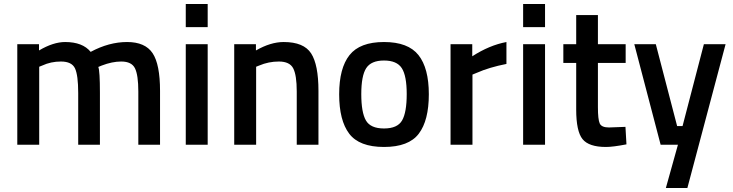

<svg xmlns="http://www.w3.org/2000/svg" viewBox="-20 -720 3647 955"><path d="M175 0H66V-500H174V-469Q245 -511 304 -511Q391 -511 431 -462Q522 -511 612 -511Q702 -511 739 -455.5Q776 -400 776 -268V0H668V-265Q668 -346 651.5 -380Q635 -414 583 -414Q538 -414 486 -394L469 -387Q477 -367 477 -259V0H369V-257Q369 -346 353 -380Q337 -414 283 -414Q233 -414 190 -394L175 -388Z M904 0V-500H1013V0ZM904 -585V-700H1013V-585Z M1254 0H1145V-500H1253V-469Q1326 -511 1391 -511Q1491 -511 1527.5 -454.5Q1564 -398 1564 -268V0H1456V-265Q1456 -346 1438.5 -380Q1421 -414 1367 -414Q1316 -414 1269 -394L1254 -388Z M1718.5 -446Q1770 -511 1890 -511Q2010 -511 2061.5 -446Q2113 -381 2113 -251Q2113 -121 2063 -55Q2013 11 1890 11Q1767 11 1717 -55Q1667 -121 1667 -251Q1667 -381 1718.5 -446ZM1800 -121Q1823 -81 1890 -81Q1957 -81 1980 -121Q2003 -161 2003 -252Q2003 -343 1978.5 -381Q1954 -419 1890 -419Q1826 -419 1801.5 -381Q1777 -343 1777 -252Q1777 -161 1800 -121Z M2221 0V-500H2329V-440Q2414 -495 2499 -511V-402Q2413 -385 2352 -358L2330 -349V0Z M2582 0V-500H2691V0ZM2582 -585V-700H2691V-585Z M3092 -407H2954V-187Q2954 -126 2963 -106Q2972 -86 3009 -86L3091 -89L3096 -2Q3029 11 2994 11Q2909 11 2877.5 -28Q2846 -67 2846 -175V-407H2782V-500H2846V-645H2954V-500H3092Z M3135 -500H3242L3348 -93H3375L3481 -500H3589L3399 215H3292L3352 0H3266Z"/></svg>

Font: TitilliumWebSemiBold
Style: Bold
Weight: 600
Version: Version 1.001;PS 57.000;hotconv 1.0.70;makeotf.lib2.5.55311